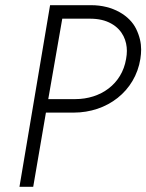

<svg xmlns="http://www.w3.org/2000/svg" viewBox="-20 -720 564 740"><path d="M173 -700 55 0H108L157 -286H264C393 -286 501 -368 521 -493C523 -506 524 -518 524 -529C524 -555 518 -581 505 -608C480 -660 415 -700 332 -700ZM166 -338 220 -648H326C359 -648 386 -642 409 -629C454 -604 469 -561 469 -524C469 -514 468 -504 466 -493C450 -396 368 -338 270 -338Z"/></svg>

Font: Jost Light
Style: Italic
Weight: 300
Italic angle: -5°
Version: Version 3.710